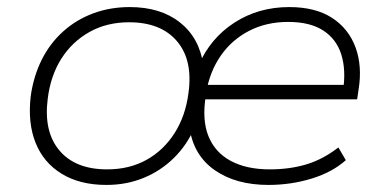

<svg xmlns="http://www.w3.org/2000/svg" viewBox="-20 -515 1092 543"><path d="M281 8Q206 8 154.5 -23.5Q103 -55 80.5 -111.5Q58 -168 67 -244Q75 -300 98 -346Q121 -392 158 -425.5Q195 -459 243 -477Q291 -495 347 -495Q434 -495 489 -451.5Q544 -408 555 -331H542Q575 -407 643 -451Q711 -495 798 -495Q872 -495 919 -464.5Q966 -434 985.5 -381Q1005 -328 994 -261L990 -234H541L548 -275H974L950 -258Q959 -316 945.5 -360Q932 -404 894.5 -428.5Q857 -453 795 -453Q733 -453 684 -427.5Q635 -402 604 -357Q573 -312 563 -253L562 -244Q551 -176 569.5 -130Q588 -84 632.5 -60Q677 -36 743 -36Q799 -36 846 -50Q893 -64 937 -98L958 -62Q920 -28 861.5 -10Q803 8 739 8Q647 8 587 -34Q527 -76 516 -154H530Q509 -105 472 -68.5Q435 -32 386.5 -12Q338 8 281 8ZM283 -36Q346 -36 394.5 -63Q443 -90 474 -139Q505 -188 513 -252Q526 -345 480.5 -398.5Q435 -452 345 -452Q282 -452 233 -424.5Q184 -397 153.5 -349Q123 -301 115 -236Q103 -143 148 -89.5Q193 -36 283 -36Z"/></svg>

Font: Nunito Sans 10pt SemiExpanded ExtraLight
Style: Italic
Weight: 250
Width: 6
Italic angle: -9°
Designer: Vernon Adams
Foundry: Vernon Adams
Version: Version 3.101;gftools[0.9.27]